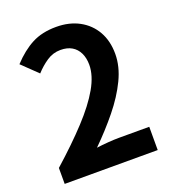

<svg xmlns="http://www.w3.org/2000/svg" viewBox="-137 -858 864 962"><g transform="rotate(-20 295.0 -377.0)"><path d="M43 0V-85Q144 -175 215.5 -252Q287 -329 325 -395.5Q363 -462 363 -519Q363 -555 350 -582Q337 -609 312.5 -623.5Q288 -638 252 -638Q212 -638 178.5 -615.5Q145 -593 117 -562L35 -641Q87 -697 141.5 -725.5Q196 -754 271 -754Q341 -754 393.5 -725.5Q446 -697 475 -646Q504 -595 504 -526Q504 -459 470.5 -389.5Q437 -320 381 -251Q325 -182 257 -115Q286 -119 319.5 -121.5Q353 -124 379 -124H539V0Z"/></g></svg>

Font: Noto Sans HK Thin
Style: Bold
Weight: 700
Version: Version 2.004-H2;hotconv 1.0.118;makeotfexe 2.5.65603